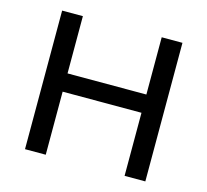

<svg xmlns="http://www.w3.org/2000/svg" viewBox="-98 -781 966 894"><g transform="rotate(15 385.0 -334.0)"><path d="M675 -668V0H575V-304H195V0H95V-668H195V-392H575V-668Z"/></g></svg>

Font: Madhuban
Style: Regular
Weight: 400
Designer: jaikishan Patel
Foundry: MagicType
Version: Version 1.000